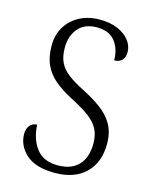

<svg xmlns="http://www.w3.org/2000/svg" viewBox="-111 -798 703 882"><g transform="rotate(15 240.0 -357.0)"><path d="M235 10Q142 10 97.5 -31Q53 -72 53 -127Q53 -151 65.5 -167Q78 -183 100 -183Q103 -116 136.5 -71.5Q170 -27 239 -27Q304 -27 338 -63.5Q372 -100 372 -165Q372 -206 357 -234.5Q342 -263 310 -287Q278 -311 225 -338Q173 -365 139 -393.5Q105 -422 87.5 -460Q70 -498 70 -552Q70 -603 93.5 -641.5Q117 -680 158.5 -702Q200 -724 254 -724Q304 -724 340.5 -708Q377 -692 396 -666.5Q415 -641 415 -613Q415 -586 401.5 -573Q388 -560 365 -560Q365 -614 337 -650Q309 -686 250 -686Q192 -686 161.5 -650Q131 -614 131 -558Q131 -516 144.5 -488Q158 -460 187.5 -437.5Q217 -415 265 -391Q314 -366 352 -338Q390 -310 411.5 -272.5Q433 -235 433 -181Q433 -92 380.5 -41Q328 10 235 10Z"/></g></svg>

Font: Noto Serif Tamil SemiCondensed Light
Style: Regular
Weight: 300
Width: 4
Designer: Indian Type Foundry, Tom Grace, and the Monotype Design Team
Foundry: Monotype Imaging Inc.
Version: Version 2.004; ttfautohint (v1.8.4.7-5d5b)